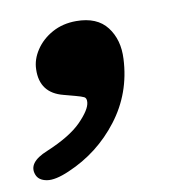

<svg xmlns="http://www.w3.org/2000/svg" viewBox="-66 -227 437 471"><g transform="rotate(-10 152.5 8.5)"><path d="M91.5 -5Q34 -19.5 36 -78.5Q36.5 -103 51.8 -126Q67 -149 93.2 -163.5Q119.5 -178 153 -178Q205 -178 229.5 -146Q254 -114 251.5 -66.5Q247.5 18.5 197.2 84Q147 149.5 71 182Q35.5 197.5 15 194Q-5.5 190.5 -11 175.5Q-23 144 27.5 123.5Q87.5 98.5 115.8 69.8Q144 41 145.5 23Q146.5 12.5 140.5 9.5Q134.5 6.5 119.5 2.5Z"/></g></svg>

Font: Fraunces 9pt S100
Style: Bold Italic
Weight: 700
Italic angle: -16°
Version: Version 1.000; ttfautohint (v1.8.3)